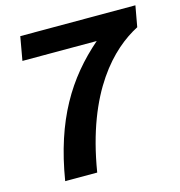

<svg xmlns="http://www.w3.org/2000/svg" viewBox="-104 -793 831 886"><g transform="rotate(-15 311.0 -350.0)"><path d="M99 0H252C313 -375 478 -535 604 -600L622 -700H72L52 -587H407C251 -452 145 -281 99 0Z"/></g></svg>

Font: Uncut Sans
Style: Bold Italic
Weight: 700
Italic angle: -10°
Designer: Kasper Nordkvist
Foundry: Uncut Type
Version: Version 1.111;FEAKit 1.0